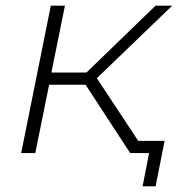

<svg xmlns="http://www.w3.org/2000/svg" viewBox="-20 -542 655 680"><path d="M323 -265 498 0H441L283 -242H154L105 0H55L160 -522H210L162 -285H286L531 -522H590ZM563 -43 531 118H485L508 0H441L450 -43Z"/></svg>

Font: Montserrat Alternates Light
Style: Italic
Weight: 300
Italic angle: -11.3°
Designer: Julieta Ulanovsky
Foundry: Julieta Ulanovsky
Version: Version 7.200